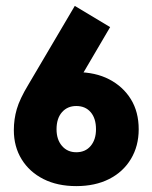

<svg xmlns="http://www.w3.org/2000/svg" viewBox="-20 -622 515 652"><path d="M239 10Q175 10 127.5 -14Q80 -38 53.5 -81Q27 -124 27 -180Q27 -217 37 -251.5Q47 -286 76 -334L234 -602L354 -530L222 -305L170 -361Q185 -369 203 -373Q221 -377 240 -377Q304 -377 351 -352.5Q398 -328 424.5 -285Q451 -242 451 -183Q451 -126 424.5 -82Q398 -38 350.5 -14Q303 10 239 10ZM239 -105Q270 -105 288 -126.5Q306 -148 306 -183Q306 -220 288 -241Q270 -262 239 -262Q209 -262 190.5 -241Q172 -220 172 -183Q172 -148 190.5 -126.5Q209 -105 239 -105Z"/></svg>

Font: Rokkitt ExtraBold
Style: Regular
Weight: 800
Version: Version 3.103